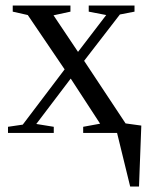

<svg xmlns="http://www.w3.org/2000/svg" viewBox="-20 -479 540 692"><path d="M449.2 193.4 401.9 0H279.8V-22L340.8 -33.2L234.9 -195.8L110.8 -32.2L173.8 -22V0H8.8V-22L62 -29.8L212.9 -229L80.1 -424.8L25.9 -437V-459H233.9V-437L172.9 -423.8L261.2 -292L362.8 -424.8L299.8 -437V-459H464.8V-437L412.1 -426.8L283.2 -259.8L432.6 -34.2L489.3 -26.4L481 193.4Z"/></svg>

Font: Times New Roman
Style: Regular
Weight: 400
Designer: Steve Matteson
Foundry: Ascender Corporation
Version: Version 2.00.3